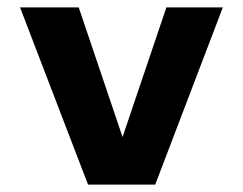

<svg xmlns="http://www.w3.org/2000/svg" viewBox="-20 -497 654 517"><path d="M217 0 34 -477H192L310 -128L428 -477H580L398 0Z"/></svg>

Font: Intel One Mono
Style: Bold
Weight: 700
Monospace: yes
Designer: Fred Shallcrass
Foundry: Frere-Jones Type LLC
Version: Version 1.400;hotconv 1.1.0;makeotfexe 2.6.0;FJTRelease1.4